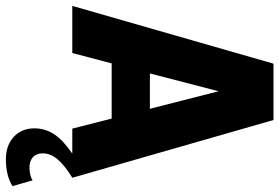

<svg xmlns="http://www.w3.org/2000/svg" viewBox="-172 -568 971 668"><g transform="rotate(90 314.0 -234.5)"><path d="M1 0 202 -700H398L599 0Q556 26 535 51Q514 76 514 103Q514 125 527.5 137Q541 149 563 149Q577 149 589 146Q601 143 608 138L628 208Q592 231 535 231Q486 231 456.5 203.5Q427 176 427 132Q427 94 448 62.5Q469 31 515 0H428L393 -137H201L165 0ZM236 -270H359L298 -509Z"/></g></svg>

Font: Red Hat Mono VF Light
Style: Regular
Weight: 300
Monospace: yes
Designer: Pentagram, MCKL
Foundry: Pentagram, MCKL
Version: Version 1.023